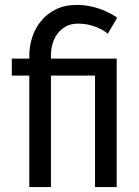

<svg xmlns="http://www.w3.org/2000/svg" viewBox="-20 -760 565 780"><path d="M99 -453H28V-522H99V-533Q99 -572 111 -609Q123 -646 147 -675Q171 -704 207 -722Q243 -740 292 -740Q320 -740 344.5 -735Q369 -730 389.5 -722.5Q410 -715 427 -706Q444 -697 456 -688L418 -623Q398 -640 366 -652Q334 -664 297 -664Q268 -664 247.5 -652.5Q227 -641 213.5 -623Q200 -605 193.5 -582Q187 -559 187 -536V-522H454V0H366V-453H187V0H99Z"/></svg>

Font: Rising Sun
Style: Regular
Weight: 400
Designer: Matt McInerney, Pablo Impallari, Rodrigo Fuenzalida (Raleway font), Stephen Hutchings (Greek), Cristiano Sobral (main ch
Foundry: The Rising Sun Project Authors
Version: Version 4.327; ttfautohint (v1.8.4.7-5d5b-dirty)